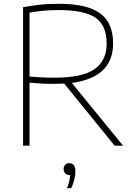

<svg xmlns="http://www.w3.org/2000/svg" viewBox="-20 -767 709 1011"><path d="M101.5 0V-729Q141.5 -736.5 186.2 -741.8Q231 -747 292 -747Q437 -747 506.2 -697.5Q575.5 -648 575.5 -538.5Q575.5 -359 358 -330.5L628 0H583.5L318 -327Q293.5 -325.5 267 -325.5Q227.5 -325.5 197.8 -327Q168 -328.5 135.5 -331.5V0ZM267 -358Q413.5 -358 477.5 -402.8Q541.5 -447.5 541.5 -537Q541.5 -634.5 482.2 -674.2Q423 -714 290.5 -714Q240 -714 205.5 -710.2Q171 -706.5 135.5 -700.5V-364Q172.5 -361 198.8 -359.5Q225 -358 267 -358ZM333 224Q341 203 344.8 186.2Q348.5 169.5 349.5 155H346Q332.5 155 323.8 146Q315 137 315 123Q315 109.5 323.2 100.8Q331.5 92 344 92Q377 92 377 135Q377 153 371.8 176.8Q366.5 200.5 355 224Z"/></svg>

Font: Encode Sans SemiExpanded SemiExpanded Thin
Style: Regular
Weight: 100
Width: 6
Designer: Multiple Designers
Foundry: Impallari Type
Version: Version 3.000; ttfautohint (v1.8.3) -l 8 -r 50 -G 200 -x 14 